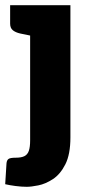

<svg xmlns="http://www.w3.org/2000/svg" viewBox="-50 -539 356 739"><path d="M53 180Q33 180 10 177Q-13 174 -30 170L-25 90Q-24 78 -17.5 73Q-11 68 11 68Q32 68 44 62Q56 56 61 41.5Q66 27 66 1V-519H221V-10Q221 55 201.5 93.5Q182 132 153.5 150.5Q125 169 97.5 174.5Q70 180 53 180ZM86 -519 72 -401 28 -410Q10 -414 -0.5 -422.5Q-11 -431 -11 -448V-519Z"/></svg>

Font: Aleo Black
Style: Regular
Weight: 900
Designer: Alessio Laiso
Foundry: Alessio Laiso
Version: Version 2.001;gftools[0.9.29]